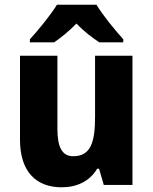

<svg xmlns="http://www.w3.org/2000/svg" viewBox="-20 -837 650 816"><path d="M390 -817H222C197 -775 141 -707 107 -670V-657H210C239 -677 272 -703 305 -737C337 -703 372 -677 402 -657H504V-670C467 -711 417 -772 390 -817ZM543 -600H384V-341C384 -233 366 -173 291 -173C244 -173 224 -212 224 -288V-600H65V-243C65 -107 134 -41 242 -41C306 -41 361 -66 393 -120H401L421 -51H543Z"/></svg>

Font: Noto Sans Tamil UI SemiCondensed ExtraBold
Style: Regular
Weight: 800
Width: 4
Designer: Jelle Bosma - Monotype Design Team
Foundry: Monotype Imaging Inc.
Version: Version 2.004